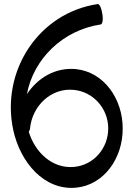

<svg xmlns="http://www.w3.org/2000/svg" viewBox="-20 -870 662 942"><path d="M459 -850C170 -807 -17 -522 45 -232C80 -72 197 64 351 51C490 39 583 -94 582 -240C582 -385 490 -517 352 -531C252 -540 166 -489 112 -408C144 -580 287 -722 474 -750C483 -751 487 -775 482 -802C478 -830 468 -852 459 -850ZM127 -237C137 -351 231 -440 342 -429C438 -420 511 -337 511 -240C511 -142 439 -59 342 -51C238 -42 152 -121 121 -224C124 -227 126 -232 127 -237Z"/></svg>

Font: Nupuram Medium
Style: Regular
Weight: 500
Designer: Santhosh Thottingal (santhosh.thottingal@gmail.com)
Foundry: SMC
Version: Version 1.000